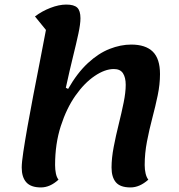

<svg xmlns="http://www.w3.org/2000/svg" viewBox="-20 -795 785 840"><path d="M159 25Q115 25 95 2.5Q75 -20 75 -62Q75 -84 82 -130.5Q89 -177 100 -239.5Q111 -302 125 -374.5Q139 -447 153.5 -521Q168 -595 181 -664L133 -723Q163 -746 200.5 -760.5Q238 -775 270 -775Q304 -775 318 -761.5Q332 -748 332 -715Q332 -690 323 -648Q314 -606 299.5 -547.5Q285 -489 268 -411L278 -406Q318 -476 364.5 -519Q411 -562 459.5 -581Q508 -600 554 -600Q617 -600 648.5 -569Q680 -538 680 -471Q680 -426 670 -378Q660 -330 646.5 -279Q633 -228 623 -176Q613 -124 613 -73Q613 -53 617 -36Q621 -19 629 -9Q591 25 551 25Q506 25 487 2.5Q468 -20 468 -62Q468 -103 477.5 -152.5Q487 -202 499.5 -252Q512 -302 521 -346.5Q530 -391 530 -424Q530 -456 518 -474.5Q506 -493 478 -493Q439 -493 394 -462.5Q349 -432 310 -376.5Q271 -321 246 -243.5Q221 -166 221 -73Q221 -53 224.5 -36Q228 -19 236 -9Q199 25 159 25Z"/></svg>

Font: Lemonada Medium
Style: Regular
Weight: 500
Designer: Mohamed Gaber (Arabic), Eduardo Tunni (Latin)
Foundry: Kief Type Foundry
Version: Version 4.004; ttfautohint (v1.8.2)